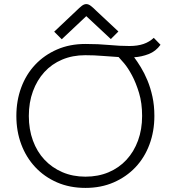

<svg xmlns="http://www.w3.org/2000/svg" viewBox="-20 -909 835 939"><path d="M765 -690Q742 -658 707 -644.5Q672 -631 636 -629Q651 -609 668.5 -580.5Q686 -552 701 -516Q716 -480 725.5 -436.5Q735 -393 735 -342Q735 -267 711 -202.5Q687 -138 642.5 -91Q598 -44 536 -17Q474 10 398 10Q321 10 259 -17Q197 -44 152.5 -91.5Q108 -139 84 -203Q60 -267 60 -342Q60 -417 84 -481.5Q108 -546 152.5 -593Q197 -640 259 -667Q321 -694 398 -694Q461 -694 513.5 -689Q566 -684 613 -684Q653 -684 682 -694Q711 -704 732 -724ZM675 -342Q675 -405 660 -454.5Q645 -504 625.5 -540.5Q606 -577 587 -599.5Q568 -622 560 -630Q523 -632 482.5 -635.5Q442 -639 397 -639Q335 -639 284 -617.5Q233 -596 197 -556.5Q161 -517 141 -462.5Q121 -408 121 -342Q121 -276 141 -221.5Q161 -167 197.5 -128Q234 -89 285 -67Q336 -45 398 -45Q460 -45 511 -66.5Q562 -88 598.5 -127.5Q635 -167 655 -221.5Q675 -276 675 -342ZM522 -718 402 -830 282 -717 245 -754 354 -857Q368 -871 379.5 -880Q391 -889 402 -889Q413 -889 424.5 -880Q436 -871 450 -857L559 -755Z"/></svg>

Font: Snippet
Style: Regular
Weight: 400
Designer: Gesine Todt
Foundry: Gesine Todt
Version: Version 1.000